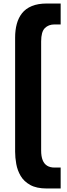

<svg xmlns="http://www.w3.org/2000/svg" viewBox="-20 -862 379 1092"><path d="M246 210Q188 210 152 190Q116 170 97.5 138.5Q79 107 72.5 70.5Q66 34 66 1V-648Q66 -691 75.5 -726Q85 -761 105.5 -787Q126 -813 161 -827.5Q196 -842 246 -842H325V-723H290Q256 -723 235 -702Q214 -681 214 -626V-6Q214 27 222.5 48.5Q231 70 248 80.5Q265 91 290 91H325V210Z"/></svg>

Font: Exo Thin
Style: Bold
Weight: 700
Version: Version 2.000